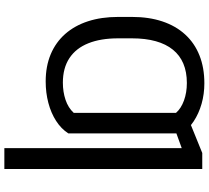

<svg xmlns="http://www.w3.org/2000/svg" viewBox="-59 -718 982 904"><g transform="rotate(90 432.0 -266.0)"><path d="M608 -370.7V-96.6Q586.3 -62.9 549.2 -39.1Q512.1 -15.3 464.5 -2.7Q416.9 9.9 363.6 9.9Q291.9 9.9 235.4 -13.8Q179 -37.6 139.7 -82.2Q100.5 -126.8 80.1 -189.6Q59.7 -252.5 59.7 -331V-392L160.5 -393.5V-331Q160.5 -248.9 183.8 -190.9Q207 -132.8 253.6 -101.9Q300.1 -71 369.3 -71Q412.6 -71 450.1 -83.6Q487.6 -96.2 511.4 -122.2V-370.7ZM608 -630.7V-362.2H511.4V-603.7Q490.8 -627.5 453.3 -641.2Q415.8 -654.8 370.7 -654.8Q318.9 -654.8 279.7 -638.3Q240.4 -621.8 214 -589.1Q187.5 -556.5 174 -508.2Q160.5 -459.9 160.5 -396.3V-339.5H59.7V-396.3Q59.7 -476.2 80.8 -539.4Q101.9 -602.6 142.4 -646.8Q182.9 -691.1 240.8 -714.1Q298.7 -737.2 372.2 -737.2Q422.9 -737.2 468.9 -724.1Q514.9 -710.9 551.1 -687Q587.4 -663 608 -630.7ZM775.6 -727.3V204.5H677.6V-630.7L563.9 -589.5V-671.9L700.3 -727.3Z"/></g></svg>

Font: InterMG
Style: Regular
Weight: 400
Designer: Rasmus Andersson
Foundry: rsms
Version: Version 3.019;December 26, 2023;FontCreator 15.0.0.2955 64-b